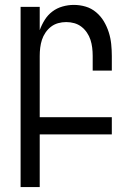

<svg xmlns="http://www.w3.org/2000/svg" viewBox="-20 -548 540 783"><path d="M64 215V-520H142V-425Q150 -447 162.5 -467Q175 -487 193.5 -501Q212 -515 235 -521.5Q258 -528 281 -528Q306 -528 329.5 -521Q353 -514 372 -498Q391 -482 403.5 -461Q416 -440 423.5 -416.5Q431 -393 433.5 -368.5Q436 -344 436 -320V-260H358V-320Q358 -337 356 -353.5Q354 -370 349 -385.5Q344 -401 334.5 -415Q325 -429 312 -439Q299 -449 283 -453.5Q267 -458 250 -458Q233 -458 217 -453.5Q201 -449 188 -439Q175 -429 165.5 -415Q156 -401 151 -385.5Q146 -370 144 -353.5Q142 -337 142 -320V-70H436V0H142V215Z"/></svg>

Font: Iosevka Custom
Style: Regular
Weight: 400
Monospace: yes
Designer: Belleve Invis
Foundry: Belleve Invis
Version: Version 32.5.0; ttfautohint (v1.8.4)